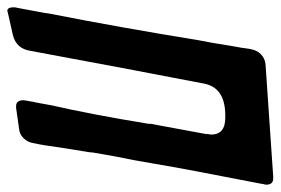

<svg xmlns="http://www.w3.org/2000/svg" viewBox="-176 -635 767 525"><g transform="rotate(90 207.5 -372.5)"><path d="M448 -708V-706Q405 -486 393 -413Q384 -358 372 -300Q365 -259 362 -243Q362 -237 360 -225V-226L348 -151Q342 -105 337 -84Q335 -66 323.5 -54Q312 -42 296 -41Q287 -40 268 -37Q249 -34 240 -33H235Q219 -33 219 -54L220 -59V-61L219 -58Q222 -67 222 -72Q223 -74 223 -78L226 -91V-93L227 -96V-97L233 -130Q258 -239 284 -398H283Q287 -418 312 -555L311 -554Q313 -564 313 -566Q313 -605 267 -605H261Q186 -605 174 -549Q133 -337 84 -72Q78 -33 40 -24L-18 -11Q-20 -10 -23 -10Q-24 -9 -25 -9Q-35 -9 -35 -26Q-35 -32 -34 -35V-34Q-27 -70 -23 -93Q-19 -113 -18 -123Q20 -316 55 -532Q60 -559 62 -569Q68 -605 71 -624Q73 -633 75.5 -649Q78 -665 79 -673Q82 -691 93 -702Q104 -713 120 -715L427 -736H433Q450 -736 450 -717Q450 -714 448 -708Z"/></g></svg>

Font: Bangerz Fix
Style: Regular
Weight: 400
Designer: vernon adams
Foundry: Vernon Adams
Version: Version 2.10;December 28, 2023;FontCreator 13.0.0.2683 64-bi